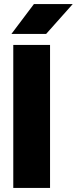

<svg xmlns="http://www.w3.org/2000/svg" viewBox="-20 -920 376 940"><path d="M45 0V-700H225V0ZM36 -754 146 -900H336L206 -754Z"/></svg>

Font: Figtree Light Black
Style: Regular
Weight: 900
Version: Version 2.000